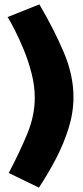

<svg xmlns="http://www.w3.org/2000/svg" viewBox="-20 -792 381 878"><path d="M316 -348Q316 -277 293.5 -205Q271 -133 235 -64.5Q199 4 158 66L20 -1Q70 -96 104.5 -179.5Q139 -263 139 -345Q139 -399 124.5 -456Q110 -513 88.5 -565Q67 -617 47 -656Q27 -695 15 -714L160 -772Q226 -660 271 -554.5Q316 -449 316 -348Z"/></svg>

Font: Raleway Black
Style: Regular
Weight: 900
Designer: Matt McInerney, Pablo Impallari, Rodrigo Fuenzalida
Foundry: Matt McInerney, Pablo Impallari, Rodrigo Fuenzalida
Version: Version 4.026